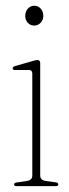

<svg xmlns="http://www.w3.org/2000/svg" viewBox="-20 -634 234 654"><path d="M96.5 -547Q83 -547 74.5 -556.5Q66 -566 66 -580.5Q66 -594.5 75 -604.5Q84 -614.5 96.5 -614.5Q110 -614.5 118.8 -604.5Q127.5 -594.5 127.5 -580.5Q127.5 -566 118.5 -556.5Q109.5 -547 96.5 -547ZM117 -418.5V-36.5Q117 -20 136 -17.5L169.5 -13Q178.5 -12 178.5 -5.5Q178.5 0 170 0H36Q28 0 28 -5.5Q28 -11 36.5 -12.5L71 -17.5Q90 -20 90 -36V-383Q90 -395.5 78.5 -395.5H31.5Q23 -395.5 23 -401.5Q23 -406 31.5 -409L92.5 -426.5Q102.5 -429.5 107.5 -429.5Q117 -429.5 117 -418.5Z"/></svg>

Font: Fraunces 144pt S050 Thin
Style: Regular
Weight: 100
Version: Version 1.000; ttfautohint (v1.8.3)